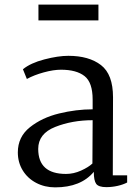

<svg xmlns="http://www.w3.org/2000/svg" viewBox="-20 -797 600 829"><path d="M57 0ZM468 -377 467 -40H529V-9Q512 0 488 5.5Q464 11 439 11Q406 11 395.5 -3Q385 -17 385 -55Q329 12 218 12Q173 12 136 -7.5Q99 -27 78 -61.5Q57 -96 57 -139Q57 -206 109 -247.5Q161 -289 235 -307Q309 -325 380 -325V-367Q380 -441 345 -468.5Q310 -496 243 -496Q211 -496 169 -484.5Q127 -473 96 -456L79 -498Q112 -525 171.5 -540.5Q231 -556 275 -556Q364 -556 416 -516Q468 -476 468 -377ZM145 -154Q145 -46 265 -46Q298 -46 330 -60.5Q362 -75 379 -91L380 -278Q292 -278 218.5 -249Q145 -220 145 -154ZM405 -777V-709H146V-777Z"/></svg>

Font: Martel
Style: Regular
Weight: 400
Designer: Dan Reynolds
Foundry: Dan Reynolds
Version: Version 1.001; ttfautohint (v1.1) -l 5 -r 5 -G 72 -x 0 -D la